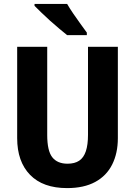

<svg xmlns="http://www.w3.org/2000/svg" viewBox="-20 -954 691 984"><path d="M584 -246Q584 -169 555 -111Q526 -53 468 -21.5Q410 10 324 10Q200 10 134 -58Q68 -126 68 -246V-714H222V-262Q222 -181 248 -148Q274 -115 326 -115Q363 -115 386 -130.5Q409 -146 420 -179Q431 -212 431 -263V-714H584ZM324 -934Q336 -913 355 -885Q374 -857 393 -831Q412 -805 425 -787V-774H324Q308 -787 285 -806Q262 -825 237 -847.5Q212 -870 191 -890.5Q170 -911 157 -924V-934Z"/></svg>

Font: Noto Sans Display SemiCondensed
Style: Regular
Weight: 400
Width: 4
Version: Version 2.003